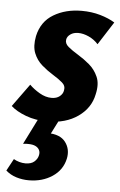

<svg xmlns="http://www.w3.org/2000/svg" viewBox="-57 -475 480 765"><g transform="rotate(5 183.0 -92.5)"><path d="M141 13Q93 13 54.5 -1.5Q16 -16 -6 -36L60 -127Q77 -110 101 -96Q125 -82 149 -82Q169 -82 181.5 -92Q194 -102 196 -116Q200 -134 185 -147Q170 -160 147 -174Q124 -188 102 -207Q80 -226 69 -253.5Q58 -281 66 -322Q79 -381 127 -409.5Q175 -438 239 -438Q279 -438 313.5 -428Q348 -418 372 -403L313 -311Q297 -329 275 -339Q253 -349 233 -349Q214 -349 201.5 -340Q189 -331 187 -319Q184 -303 199.5 -290Q215 -277 239 -262.5Q263 -248 285.5 -229Q308 -210 320.5 -181.5Q333 -153 323 -111Q312 -56 263 -21.5Q214 13 141 13ZM107 0H189L149 79L89 70Q98 64 113.5 61.5Q129 59 145 59Q196 59 217.5 87.5Q239 116 231 154Q221 200 181 226.5Q141 253 87 253Q61 253 37 245.5Q13 238 -5 222L21 174Q31 180 43.5 183.5Q56 187 68 187Q91 187 103.5 176Q116 165 119 151Q122 139 117.5 129.5Q113 120 102 114.5Q91 109 72 109Q67 109 64 109Q61 109 52 110Z"/></g></svg>

Font: Ysabeau Infant ExtraBold
Style: Italic
Weight: 800
Italic angle: -12°
Designer: Christian Thalmann (Catharsis Fonts)
Version: Version 2.001;gftools[0.9.30]; featfreeze: ss01,ss02,lnum